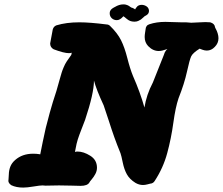

<svg xmlns="http://www.w3.org/2000/svg" viewBox="-20 -849 1009 869"><path d="M508.8 -757.8Q495.1 -757.8 485.8 -766.6Q476.6 -775.4 476.6 -788.1V-789.1Q476.6 -793.9 478 -797.9Q479.5 -801.8 481.4 -804.2Q483.4 -806.6 486.3 -809.1Q489.3 -811.5 491.2 -812.5Q493.2 -813.5 496.1 -815.4Q499 -817.4 500 -817.4Q519.5 -829.1 537.1 -829.1H541Q545.9 -829.1 550.8 -827.6Q555.7 -826.2 559.1 -824.7Q562.5 -823.2 564.9 -821.3Q567.4 -819.3 570.3 -817.4Q573.2 -815.4 575.2 -814.5Q580.1 -813.5 583.5 -811.5Q586.9 -809.6 587.9 -809.1Q588.9 -808.6 589.8 -807.6Q590.8 -806.6 591.8 -806.6Q591.8 -807.6 593.3 -809.6Q594.7 -811.5 596.7 -814.5Q598.6 -817.4 601.6 -820.3Q604.5 -823.2 609.9 -825.2Q615.2 -827.1 621.1 -827.1Q632.8 -827.1 643.1 -820.3Q653.3 -813.5 654.3 -800.8V-798.8Q654.3 -795.9 653.3 -793Q652.3 -790 650.9 -787.6Q649.4 -785.2 647.5 -783.7Q645.5 -782.2 643.6 -780.8Q641.6 -779.3 640.1 -778.3Q638.7 -777.3 637.7 -777.3Q636.7 -777.3 636.7 -777.3Q633.8 -775.4 627.9 -769.5Q622.1 -763.7 617.7 -760.7Q613.3 -757.8 606 -754.4Q598.6 -751 589.8 -751H586.9Q568.4 -751 554.2 -763.2Q540 -775.4 538.1 -775.4Q538.1 -775.4 534.2 -771Q530.3 -766.6 523.4 -762.2Q516.6 -757.8 508.8 -757.8ZM331.1 -163.1Q358.4 -163.1 388.7 -144Q418.9 -125 418.9 -89.8Q418.9 -75.2 411.6 -61.5Q404.3 -47.9 395 -37.1Q385.7 -26.4 384.8 -23.4Q376 -7.8 344.7 -7.8Q337.9 -7.8 305.7 -8.8Q273.4 -9.8 247.1 -9.8Q210.9 -9.8 189.5 -8.8H184.6Q180.7 -9.8 172.9 -9.8Q161.1 -9.8 131.8 -4.9Q102.5 0 85 0Q53.7 0 31.2 -10.7Q14.6 -21.5 18.6 -38.1Q19.5 -42 20 -60.5Q20.5 -79.1 26.9 -95.2Q33.2 -111.3 48.8 -125Q81.1 -153.3 129.9 -153.3Q136.7 -153.3 144.5 -152.8Q152.3 -152.3 156.7 -151.4Q161.1 -150.4 162.1 -150.4Q165 -165 173.3 -206.1Q181.6 -247.1 187 -269.5Q192.4 -292 205.1 -338.4Q217.8 -384.8 235.4 -437.5Q241.2 -458 248.5 -483.9Q255.9 -509.8 258.8 -519.5Q261.7 -529.3 268.1 -544.4Q274.4 -559.6 282.2 -571.3Q290 -583 302.7 -600.6L304.7 -610.4Q298.8 -608.4 292 -608.4Q269.5 -608.4 222.7 -626Q207 -634.8 207 -652.3L218.8 -715.8Q222.7 -729.5 235.4 -734.4Q280.3 -748 338.9 -748Q386.7 -748 462.9 -738.3Q470.7 -738.3 477.5 -732.4Q511.7 -699.2 527.8 -667Q543.9 -634.8 556.2 -586.4Q568.4 -538.1 582 -504.9Q614.3 -431.6 633.8 -362.3Q642.6 -419.9 671.9 -475.6Q720.7 -597.7 721.7 -600.6Q724.6 -611.3 730 -618.7Q735.4 -626 736.8 -626Q738.3 -626 736.3 -627Q735.4 -627 729 -624.5Q722.7 -622.1 714.4 -620.1Q706.1 -618.2 698.2 -618.2Q671.9 -618.2 650.4 -640.6Q634.8 -657.2 634.8 -681.6Q634.8 -690.4 636.7 -701.7Q638.7 -712.9 638.7 -714.8Q639.6 -734.4 656.2 -739.3Q688.5 -750 728.5 -750Q740.2 -750 763.2 -749Q786.1 -748 798.8 -748H821.3Q838.9 -746.1 845.7 -746.1Q856.4 -746.1 877.4 -747.6Q898.4 -749 909.2 -749Q923.8 -749 931.6 -748Q951.2 -742.2 953.1 -726.6Q953.1 -724.6 957.5 -716.8Q961.9 -709 965.3 -697.8Q968.8 -686.5 968.8 -675.8Q968.8 -653.3 952.1 -636.7Q936.5 -620.1 916 -620.1Q911.1 -620.1 906.2 -621.1Q901.4 -622.1 897.5 -623.5Q893.6 -625 890.6 -626Q887.7 -627 885.7 -627.9L883.8 -628.9Q852.5 -609.4 845.2 -593.8Q837.9 -578.1 826.2 -524.4Q814.5 -470.7 788.1 -404.3Q774.4 -364.3 764.6 -293.5Q754.9 -222.7 736.8 -155.8Q718.8 -88.9 679.7 -29.3Q672.9 -18.6 659.2 -17.6Q658.2 -17.6 647.5 -14.6Q636.7 -11.7 627 -11.7Q609.4 -11.7 592.8 -21.5Q566.4 -38.1 554.2 -60.1Q542 -82 535.6 -113.3Q529.3 -144.5 525.4 -155.3Q509.8 -193.4 497.6 -227.5Q485.4 -261.7 472.2 -303.2Q459 -344.7 449.2 -372.1Q416 -443.4 405.3 -484.4Q405.3 -426.8 365.2 -306.6Q358.4 -288.1 348.1 -262.2Q337.9 -236.3 332 -217.8Q326.2 -199.2 322.3 -176.8Q319.3 -164.1 319.3 -161.1Q323.2 -163.1 331.1 -163.1Z"/></svg>

Font: Essays1743
Style: BoldItalic
Weight: 700
Italic angle: -10°
Designer: Based on the typeface in a 1743 English translation of the essays of Montaigne.  PostScript/TrueType font designed by Jo
Version: Version 002.100